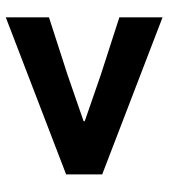

<svg xmlns="http://www.w3.org/2000/svg" viewBox="20 -704 570 649"><g transform="rotate(-90 304.5 -380.0)"><path d="M570 -115 39 -319V-441L570 -645V-499L375 -436L219 -382V-378L375 -324L570 -261Z"/></g></svg>

Font: Source Han Sans TC Heavy
Style: Regular
Weight: 900
Designer: Ryoko NISHIZUKA Ë•øÂ°öÊ∂ºÂ≠ê (kana, bopomofo & ideographs); Paul D. Hunt (Latin, Greek & Cyrillic); Sandoll Communicatio
Foundry: Adobe
Version: Version 2.004;hotconv 1.0.118;makeotfexe 2.5.65603